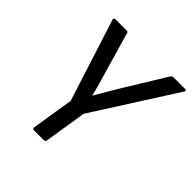

<svg xmlns="http://www.w3.org/2000/svg" viewBox="-176 -790 924 924"><g transform="rotate(45 286.0 -327.5)"><path d="M191 0Q181 0 182 -11L216 -225L82 -644Q81 -649 83.5 -652Q86 -655 90 -655H167Q177 -655 178 -645L236 -445Q245 -413 254.5 -381.5Q264 -350 271 -317H272Q291 -350 309.5 -381Q328 -412 347 -444L471 -646Q477 -655 484 -655H566Q571 -655 572 -652Q573 -649 571 -644L304 -225L270 -11Q268 0 260 0Z"/></g></svg>

Font: Sofia Sans Semi Condensed Medium
Style: Italic
Weight: 500
Italic angle: -9°
Version: Version 4.100